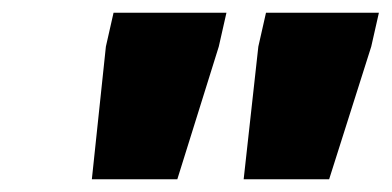

<svg xmlns="http://www.w3.org/2000/svg" viewBox="-20 -708 614 301"><path d="M362 -427 385 -635 397 -688H574L562 -635L496 -427ZM124 -427 146 -635 158 -688H335L323 -635L258 -427Z"/></svg>

Font: Saira Expanded ExtraBold
Style: Italic
Weight: 800
Width: 7
Italic angle: -12°
Designer: Hector Gatti with collaboration of the Omnibus-Type team
Foundry: Omnibus-Type
Version: Version 1.101